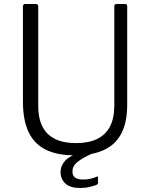

<svg xmlns="http://www.w3.org/2000/svg" viewBox="-20 -762 746 954"><path d="M612 -240Q612 -155 583 -99Q554 -43 496 -16.5Q438 10 353 10Q263 10 206 -19Q149 -48 121.5 -107Q94 -166 94 -256V-729Q94 -742 104 -742H158Q170 -742 170 -730V-236Q170 -143 217 -97Q264 -51 358 -51Q420 -51 462.5 -71.5Q505 -92 526.5 -133.5Q548 -175 548 -239V-731Q548 -742 558 -742H602Q612 -742 612 -731V-240ZM281 93Q281 61 304 36Q327 11 389 -7L440 0Q389 23 364.5 43Q340 63 340 90Q340 110 352.5 120Q365 130 393 130Q415 130 432.5 125.5Q450 121 457 117Q467 112 467 121V146Q467 153 461 156Q449 161 426.5 166.5Q404 172 378 172Q329 172 305 150Q281 128 281 93Z"/></svg>

Font: Libre Franklin Thin Light
Style: Regular
Weight: 300
Version: Version 3.000